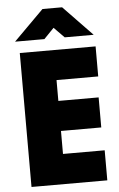

<svg xmlns="http://www.w3.org/2000/svg" viewBox="-63 -1014 654 1057"><g transform="rotate(-5 264.0 -485.5)"><path d="M67.4 0Q171.9 0 486.3 0Q486.3 -41 486.3 -166Q428.7 -166 255.9 -166Q255.9 -197.3 255.9 -293Q311.5 -293 478.5 -293Q478.5 -335 478.5 -459Q422.9 -459 255.9 -459Q255.9 -487.3 255.9 -574.2Q313.5 -574.2 486.3 -574.2Q486.3 -615.2 486.3 -740.2Q380.9 -740.2 67.4 -740.2Q67.4 -693.4 67.4 -554.7Q67.4 -416 67.4 0ZM321.3 -970.7Q293.9 -970.7 212.9 -970.7Q171.9 -929.7 46.9 -804.7Q87.9 -804.7 209 -804.7Q222.7 -819.3 264.6 -862.3Q279.3 -847.7 321.3 -804.7Q361.3 -804.7 481.4 -804.7Q441.4 -846.7 321.3 -970.7Z"/></g></svg>

Font: Avakin
Style: Bold
Weight: 700
Designer: Herb Lubalin, Tom Carnase, Ed Benguiat, Adobe Type Staff
Version: Version 1.0